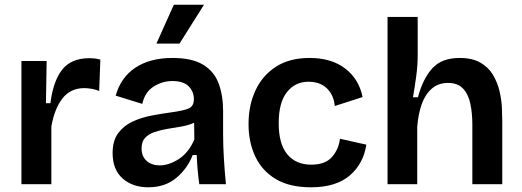

<svg xmlns="http://www.w3.org/2000/svg" viewBox="-20 -782 2215 815"><path d="M71 0V-523H178L175 -344H194Q206 -439 244.5 -487Q283 -535 360 -535Q370 -535 380.5 -534Q391 -533 406 -529L401 -396Q386 -402 369 -405Q352 -408 338 -408Q279 -408 245 -364Q211 -320 198 -245V0Z M609 13Q543 13 500.5 -24.5Q458 -62 458 -132Q458 -186 482.5 -218Q507 -250 545 -267Q583 -284 626 -292Q669 -300 706 -305Q758 -312 780.5 -321.5Q803 -331 803 -361Q803 -393 781 -415.5Q759 -438 712 -438Q669 -438 632 -414.5Q595 -391 584 -341L471 -376Q493 -454 555 -495Q617 -536 712 -536Q795 -536 842 -507.5Q889 -479 908 -428Q927 -377 927 -311V-214Q927 -163 930.5 -107Q934 -51 939 0H826Q818 -54 815 -124H798Q776 -67 728.5 -27Q681 13 609 13ZM658 -80Q697 -80 739 -107Q781 -134 805 -190L804 -261Q780 -250 750.5 -245Q721 -240 691 -235Q661 -230 636 -221.5Q611 -213 596 -197Q581 -181 581 -152Q581 -118 602.5 -99Q624 -80 658 -80ZM742 -597H644L718 -762H846Z M1300 13Q1209 13 1150.5 -22Q1092 -57 1063.5 -118Q1035 -179 1035 -255Q1035 -336 1065 -399.5Q1095 -463 1152.5 -499.5Q1210 -536 1294 -536Q1387 -536 1445.5 -491Q1504 -446 1519 -370L1401 -332Q1397 -378 1368 -406.5Q1339 -435 1289 -435Q1233 -435 1198 -391Q1163 -347 1163 -259Q1163 -171 1199.5 -127Q1236 -83 1301 -83Q1361 -83 1389.5 -116Q1418 -149 1423 -193L1535 -168Q1523 -87 1464.5 -37Q1406 13 1300 13Z M1625 0V-710H1753V-547Q1753 -505 1747 -460Q1741 -415 1733 -369H1754Q1775 -448 1815 -492Q1855 -536 1931 -536Q1985 -536 2019.5 -516Q2054 -496 2073 -463.5Q2092 -431 2100.5 -394.5Q2109 -358 2110.5 -324.5Q2112 -291 2112 -269V0H1985V-253Q1985 -302 1976.5 -342Q1968 -382 1945.5 -406Q1923 -430 1882 -430Q1840 -430 1812 -405Q1784 -380 1769.5 -338Q1755 -296 1751 -243V0Z"/></svg>

Font: Bricolage Grotesque 10pt SemiBold
Style: Regular
Weight: 600
Designer: Mathieu Triay
Foundry: Atelier Triay
Version: Version 1.000; ttfautohint (v1.8.4.7-5d5b);gftools[0.9.29]